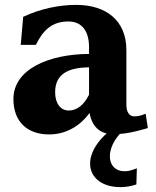

<svg xmlns="http://www.w3.org/2000/svg" viewBox="-20 -536 641 787"><path d="M292 -516C222 -516 145 -500 75 -467L65 -352H127C156 -411 192 -448 260 -448C313 -448 345 -412 345 -342V-315C181 -314 35 -253 35 -130C35 -37 92 15 181 15C249 15 307 -18 347 -73C355 -29 377 2 417 11C302 115 342 231 474 231C493 231 516 228 539 220L541 154C517 163 504 166 491 166C421 166 408 83 471 13C498 11 528 6 586 -11L577 -70C556 -61 544 -59 531 -59C510 -59 498 -76 498 -107V-331C498 -452 415 -516 292 -516ZM206 -158C206 -233 260 -259 345 -260V-148C325 -107 296 -83 262 -83C229 -83 206 -111 206 -158Z"/></svg>

Font: LT Superior Serif ExtraBold
Style: Regular
Weight: 800
Designer: Daniel Lyons
Foundry: LyonsType
Version: Version 2.120;FEAKit 1.0